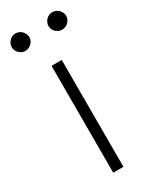

<svg xmlns="http://www.w3.org/2000/svg" viewBox="-187 -729 617 774"><g transform="rotate(-30 121.0 -342.0)"><path d="M142.5 -497.5V0H95V-497.5ZM75.5 -642Q75.5 -634 72 -626.8Q68.5 -619.5 63 -614Q57.5 -608.5 49.8 -605.2Q42 -602 34 -602Q26 -602 18.8 -605.2Q11.5 -608.5 5.8 -614Q0 -619.5 -3.2 -626.8Q-6.5 -634 -6.5 -642Q-6.5 -650.5 -3.2 -658Q0 -665.5 5.8 -671.2Q11.5 -677 18.8 -680.2Q26 -683.5 34 -683.5Q42 -683.5 49.8 -680.2Q57.5 -677 63 -671.2Q68.5 -665.5 72 -658Q75.5 -650.5 75.5 -642ZM247 -642Q247 -634 243.5 -626.8Q240 -619.5 234.5 -614Q229 -608.5 221.2 -605.2Q213.5 -602 205.5 -602Q197 -602 189.8 -605.2Q182.5 -608.5 176.8 -614Q171 -619.5 167.8 -626.8Q164.5 -634 164.5 -642Q164.5 -650.5 167.8 -658Q171 -665.5 176.8 -671.2Q182.5 -677 189.8 -680.2Q197 -683.5 205.5 -683.5Q213.5 -683.5 221.2 -680.2Q229 -677 234.5 -671.2Q240 -665.5 243.5 -658Q247 -650.5 247 -642Z"/></g></svg>

Font: o
Style: Regular
Weight: 300
Designer: Lukasz Dziedzic
Foundry: Lukasz Dziedzic
Version: Version 1.104; Western+Polish opensource; ttfautohint (v1.8.